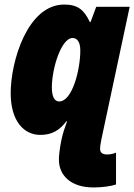

<svg xmlns="http://www.w3.org/2000/svg" viewBox="-20 -583 590 844"><path d="M391 241C427 241 467 236 490 228V88C476 94 463 96 451 96C432 96 420 89 420 72C420 60 422 48 426 28L550 -553H403L378 -486H375C349 -541 321 -563 262 -563C101 -563 27 -313 27 -174C27 -48 87 10 157 10C210 10 242 -11 272 -50H275C265 -23 256 3 250 32L245 59C242 78 239 99 239 119C239 187 290 241 391 241ZM240 -137C219 -137 208 -159 208 -199C208 -284 250 -416 299 -416C322 -416 333 -394 333 -361C333 -277 298 -137 240 -137Z"/></svg>

Font: Noto Sans UI SemiCondensed Black
Style: Italic
Weight: 900
Width: 4
Italic angle: -372°
Designer: Monotype Design Team
Foundry: Monotype Imaging Inc.
Version: Version 1.901